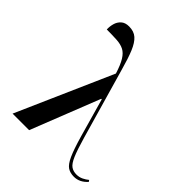

<svg xmlns="http://www.w3.org/2000/svg" viewBox="-216 -895 1026 1026"><g transform="rotate(45 297.0 -381.5)"><path d="M48 0 287 -542Q271 -593 254 -620.5Q237 -648 215.5 -659Q194 -670 162.5 -672Q131 -674 86 -674Q85 -696 91 -718Q97 -740 113.5 -755Q130 -770 159 -770Q196 -770 218.5 -750Q241 -730 258.5 -688Q276 -646 295 -577L409 -180Q430 -107 445.5 -71Q461 -35 478 -23Q495 -11 519 -11Q540 -11 557.5 -19.5Q575 -28 588 -39L594 -30Q561 7 518 7Q489 7 469.5 -6Q450 -19 432.5 -57.5Q415 -96 393 -172L331 -391H327L173 0Z"/></g></svg>

Font: Noto Serif Display SemiCondensed Medium
Style: Regular
Weight: 500
Width: 4
Designer: Monotype Design Team
Foundry: Monotype Imaging Inc.
Version: Version 2.009